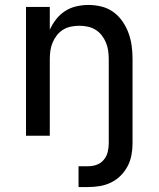

<svg xmlns="http://www.w3.org/2000/svg" viewBox="-20 -548 640 775"><path d="M297 207V123H336Q354 123 370.5 117Q387 111 398.5 97.5Q410 84 414.5 66.5Q419 49 419 31V-310Q419 -327 416.5 -344Q414 -361 407.5 -376.5Q401 -392 390.5 -405.5Q380 -419 365.5 -428Q351 -437 334 -440.5Q317 -444 300 -444Q283 -444 266 -440.5Q249 -437 234.5 -428Q220 -419 209.5 -405.5Q199 -392 192.5 -376.5Q186 -361 183.5 -344Q181 -327 181 -310V0H85V-520H181V-428Q191 -450 206.5 -470Q222 -490 243 -503.5Q264 -517 288.5 -522.5Q313 -528 337 -528Q364 -528 390 -521.5Q416 -515 437.5 -499.5Q459 -484 474.5 -461.5Q490 -439 499 -414Q508 -389 511.5 -363Q515 -337 515 -310V31Q515 55 510.5 78.5Q506 102 495 123Q484 144 467 161Q450 178 428.5 188.5Q407 199 383.5 203Q360 207 336 207Z"/></svg>

Font: Iosevka SS04 Medium Extended
Style: Regular
Weight: 500
Width: 7
Monospace: yes
Designer: Belleve Invis
Foundry: Belleve Invis
Version: Version 19.0.0; ttfautohint (v1.8.4)